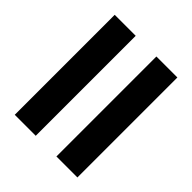

<svg xmlns="http://www.w3.org/2000/svg" viewBox="-56 -665 679 679"><g transform="rotate(-45 283.5 -325.5)"><path d="M33.3 -376.7H533.3V-481.7H33.3ZM33.3 -168.3H533.3V-273.3H33.3Z"/></g></svg>

Font: Familjen Grotesk GF
Style: Bold
Weight: 700
Designer: Anders Wikstroem, Jonas Baeckman, Matilda Gysing, Kristian Moeller
Foundry: Familjen STHLM AB
Version: Version 2.000; Beta; Release 4; Build 6